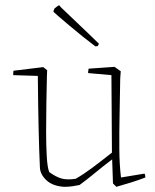

<svg xmlns="http://www.w3.org/2000/svg" viewBox="-20 -714 597 741"><path d="M227 7Q183 4 159 -18.5Q135 -41 134 -68Q131 -131 129 -219.5Q127 -308 126 -421L31 -424Q31 -435 32 -441L147 -455L162 -443L161 -417Q160 -372 159 -316.5Q158 -261 158 -206.5Q158 -152 160.5 -109.5Q163 -67 170 -50Q196 -31 217.5 -25Q239 -19 272 -24Q302 -41 335.5 -66Q369 -91 412 -125Q411 -204 411 -284Q411 -364 410 -424L320 -432Q320 -436 320.5 -440Q321 -444 322 -449L422 -456L446 -439L444 -412Q443 -341 441.5 -271Q440 -201 440.5 -139Q441 -77 447 -29L538 -44Q541 -38 541 -29Q515 -19 486.5 -10Q458 -1 429 7L416 -6L413 -94V-99Q376 -71 346.5 -46.5Q317 -22 287 0Q271 3 258.5 5Q246 7 227 7ZM357 -536 348 -535Q328 -550 300.5 -572Q273 -594 247 -616Q221 -638 203.5 -653Q186 -668 186 -670L190 -681Q202 -691 208 -694L216 -685L326 -580L362 -545Z"/></svg>

Font: Labrada ExtraLight
Style: Regular
Weight: 200
Designer: Mercedes Jáuregui
Foundry: Omnibus-Type Team
Version: Version 1.000; ttfautohint (v1.8.4.7-5d5b)